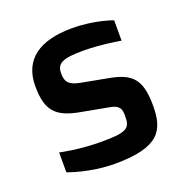

<svg xmlns="http://www.w3.org/2000/svg" viewBox="-104 -626 712 736"><g transform="rotate(-20 252.5 -257.5)"><path d="M56.6 -18.1C56.6 -18.1 141.6 15.1 242.7 15.1C426.3 15.1 456.5 -44.9 456.5 -145C456.5 -251 424.3 -284.2 337.4 -300.8L225.6 -321.8C175.3 -331.1 167.5 -350.1 167.5 -380.9C167.5 -420.9 190.4 -434.1 275.4 -434.1C349.6 -434.1 428.2 -419.9 428.2 -419.9V-502.9C428.2 -502.9 358.4 -529.8 265.6 -529.8C132.3 -529.8 57.6 -477.1 57.6 -369.1C57.6 -269 90.3 -232.9 189.5 -215.8L297.4 -195.8C338.4 -189 342.3 -170.9 342.3 -145C342.3 -95.2 331.5 -82 224.6 -82C128.4 -82 56.6 -99.1 56.6 -99.1Z"/></g></svg>

Font: Doppio One
Style: Regular
Weight: 400
Designer: Szymon Celej
Foundry: Sorkin Type Co
Version: Version 1.002